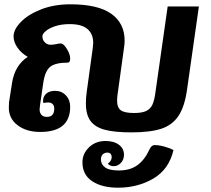

<svg xmlns="http://www.w3.org/2000/svg" viewBox="-20 -606 980 892"><path d="M379 -126Q379 -153 383 -180L411 -383Q413 -399 413 -407Q413 -448 386.5 -471Q360 -494 304 -494Q266 -494 237 -484.5Q208 -475 192.5 -461.5Q177 -448 177 -438Q177 -420 188.5 -409Q200 -398 215 -398Q223 -398 231 -399.5Q239 -401 242 -401Q251 -404 263 -404Q275 -404 290.5 -379Q306 -354 306 -334Q306 -315 295 -315Q237 -315 213 -295.5Q189 -276 181 -221L166 -118Q164 -102 164 -98Q164 -82 172.5 -72.5Q181 -63 198 -63Q232 -63 232 -101Q232 -115 224.5 -122.5Q217 -130 203 -130Q193 -130 182 -127Q180 -133 180 -136Q180 -158 195 -171Q210 -184 236 -184Q266 -184 286 -163Q306 -142 306 -110Q306 7 167 7Q103 7 62 -24Q21 -55 21 -106Q21 -122 22 -131L36 -221Q49 -303 109 -342Q81 -357 62 -383.5Q43 -410 43 -437Q43 -469 77 -504Q111 -539 171 -562.5Q231 -586 307 -586Q435 -586 497 -542Q559 -498 559 -417Q559 -401 556 -383L527 -173Q524 -154 524 -138Q524 -106 541.5 -93.5Q559 -81 603 -81Q640 -81 659.5 -90.5Q679 -100 688 -119.5Q697 -139 702 -176L759 -576H904L849 -190Q838 -111 809.5 -68Q781 -25 729.5 -8Q678 9 590 9Q513 9 467.5 -3Q422 -15 400.5 -44Q379 -73 379 -126ZM363 148Q363 108 393.5 78.5Q424 49 470 49Q509 49 532.5 66.5Q556 84 556 113Q556 136 541.5 151Q527 166 508 166Q499 166 491.5 162.5Q484 159 481 154Q488 150 493.5 141.5Q499 133 499 125Q499 115 494 109Q489 103 479 103Q466 103 457.5 111Q449 119 449 135Q449 158 468.5 172Q488 186 532 186Q584 186 618 161.5Q652 137 673 91Q679 78 685 73Q691 68 699 68Q720 68 747 76Q774 84 786 91Q765 181 692.5 223.5Q620 266 528 266Q454 266 408.5 236Q363 206 363 148Z"/></svg>

Font: Krub
Style: Bold Italic
Weight: 700
Italic angle: -8°
Designer: Ekaluck Peanpanawate
Foundry: Cadson Demak Co.,Ltd.
Version: Version 1.000; ttfautohint (v1.6)